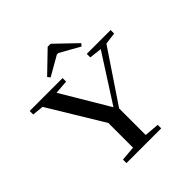

<svg xmlns="http://www.w3.org/2000/svg" viewBox="-224 -1039 1209 1209"><g transform="rotate(-45 380.5 -434.5)"><path d="M261.2 -719.2 247.6 -736.8 384.8 -869.1H411.1L550.3 -735.4L536.6 -719.2L404.3 -793.5H391.1ZM217.3 0V-31.2L315.4 -39.6V-259.3L94.2 -624L18.6 -631.8V-663.1H311.5V-631.8L219.2 -624.5L408.2 -306.6L610.4 -622.1L526.9 -631.8V-663.1H739.3V-631.8L660.2 -621.6L428.2 -276.4V-39.6L526.9 -31.2V0Z"/></g></svg>

Font: Elstob 10pt Medium
Style: Regular
Weight: 500
Designer: Peter S. Baker
Version: Version 1.015